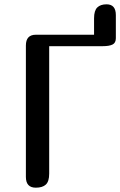

<svg xmlns="http://www.w3.org/2000/svg" viewBox="-20 -870 557 890"><path d="M208 -65Q208 -29 192.5 -14.5Q177 0 146 0Q100 0 100 -50V-659Q100 -709 146 -709H416V-785Q416 -821 431 -835.5Q446 -850 474 -850Q517 -850 517 -800V-693Q517 -671 501.5 -663.5Q486 -656 457 -656H208Z"/></svg>

Font: Marmelad
Style: Regular
Weight: 400
Designer: Manvel Shmavonyan
Foundry: Cyreal
Version: Version 1.110; ttfautohint (v1.8.4.7-5d5b)